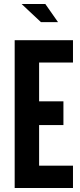

<svg xmlns="http://www.w3.org/2000/svg" viewBox="-20 -935 396 955"><path d="M53 0H343V-111H174.5V-313H295.5V-431H174.5V-624H343V-735H53ZM183.5 -825H268.5L205.5 -915H87.5Z"/></svg>

Font: League Gothic SemiExpanded
Style: Regular
Weight: 400
Width: 6
Designer: The League of Moveable Type
Version: Version 1.600; ttfautohint (v1.8.3)